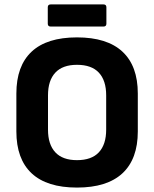

<svg xmlns="http://www.w3.org/2000/svg" viewBox="-20 -836 697 868"><path d="M328 12Q192 12 123 -52.5Q54 -117 54 -242V-413Q54 -538 123 -602.5Q192 -667 328 -667Q464 -667 533.5 -602.5Q603 -538 603 -413V-242Q603 -117 533.5 -52.5Q464 12 328 12ZM328 -112Q394 -112 427 -147.5Q460 -183 460 -250V-405Q460 -472 427 -507.5Q394 -543 328 -543Q263 -543 230 -507.5Q197 -472 197 -405V-250Q197 -183 230 -147.5Q263 -112 328 -112ZM209 -716Q196 -716 196 -729V-803Q196 -816 209 -816H448Q461 -816 461 -803V-729Q461 -716 448 -716Z"/></svg>

Font: Sofia Sans ExtraBold
Style: Regular
Weight: 800
Designer: Botio Nikoltchev, Ani Petrova
Foundry: lettersoup
Version: Version 4.101; ttfautohint (v1.8.4.7-5d5b)